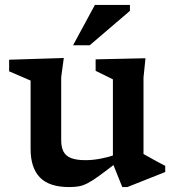

<svg xmlns="http://www.w3.org/2000/svg" viewBox="-20 -747 712 778"><path d="M228 -178.5Q228 -150 237.5 -132.2Q247 -114.5 268.8 -106.2Q290.5 -98 326 -98Q355.5 -98 387.2 -104Q419 -110 446 -119.5L455 -90Q410 -55 381.8 -34.5Q353.5 -14 334.2 -4.2Q315 5.5 298.5 8.2Q282 11 260 11Q179.5 11 141.8 -28Q104 -67 104 -143V-420.5L17 -458V-505L238.5 -512L228 -434.5ZM475.5 11 437.5 -83.5V-425.5L367.5 -460V-506.5L569.5 -511L561.5 -433V-123Q566 -120.5 577.2 -114.2Q588.5 -108 602.2 -100.2Q616 -92.5 628.8 -85.8Q641.5 -79 649.5 -75V-50L496 11ZM276 -563.5 364.5 -727H506.5V-703L343.5 -563.5Z"/></svg>

Font: Newsreader 7pt Medium
Style: Regular
Weight: 500
Designer: Hugues Gentile
Foundry: Production Type
Version: Version 1.003